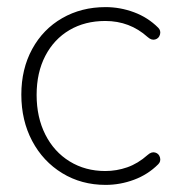

<svg xmlns="http://www.w3.org/2000/svg" viewBox="-20 -512 501 540"><path d="M40 -246Q40 -318 70.5 -374Q101 -430 155 -461Q209 -492 277 -492Q318 -492 357 -477.5Q396 -463 425 -434Q433 -426 430 -415Q427 -404 416.5 -401Q406 -398 395 -408Q345 -453 276 -453Q219 -453 175.5 -427.5Q132 -402 107.5 -355Q83 -308 83 -245Q83 -182 107.5 -133.5Q132 -85 176 -58Q220 -31 276 -31Q308 -31 338 -41.5Q368 -52 395 -76Q406 -86 416.5 -83Q427 -80 430 -69Q433 -58 425 -50Q396 -21 357 -6.5Q318 8 277 8Q209 8 155 -25Q101 -58 70.5 -115.5Q40 -173 40 -246Z"/></svg>

Font: SN Pro Thin
Style: Regular
Weight: 200
Designer: Tobias Whetton
Foundry: Supernotes
Version: Version 1.003;Glyphs 3.3 (3324)